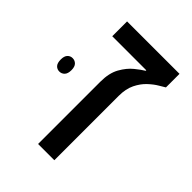

<svg xmlns="http://www.w3.org/2000/svg" viewBox="-225 -660 742 742"><g transform="rotate(45 145.5 -289.0)"><path d="M207.5 0H118.7V-340.8Q118.7 -387.7 136 -418.5Q153.3 -449.2 175.8 -467.3Q198.2 -485.4 212.9 -494.1V-497.1H26.9V-578.1H313.5V-503.9Q305.7 -499 288.6 -489Q271.5 -479 252.7 -461.4Q233.9 -443.8 220.7 -417Q207.5 -390.1 207.5 -351.6ZM-50.3 -293Q-50.3 -311.5 -42 -320.3Q-33.7 -329.1 -21.5 -329.1Q-8.8 -329.1 -0.2 -320.3Q8.3 -311.5 8.3 -293Q8.3 -273.9 -0.2 -264.9Q-8.8 -255.9 -21.5 -255.9Q-33.7 -255.9 -42 -264.6Q-50.3 -273.4 -50.3 -293Z"/></g></svg>

Font: Lunasima
Style: Regular
Weight: 400
Designer: The DocRepair Project, Monotype Design Team
Foundry: Google
Version: Version 2.009